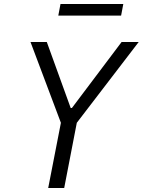

<svg xmlns="http://www.w3.org/2000/svg" viewBox="-20 -940 714 960"><path d="M301 0 364 -326 673.5 -730H588L339.5 -400H333.5L214 -730H132.5L284.5 -326L221 0ZM596.5 -920H282.5L271.5 -862H585.5Z"/></svg>

Font: Monaspace Neon Light
Style: Italic
Weight: 300
Italic angle: -11°
Designer: Riley Cran & the Lettermatic Team
Foundry: Lettermatic
Version: Version 1.200 (Monaspace Neon)